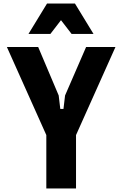

<svg xmlns="http://www.w3.org/2000/svg" viewBox="-20 -1066 690 1086"><path d="M196 -800 312 -526 321 -450H339L348 -526L467 -800H633L410 -302V0H242V-302L19 -800ZM141 -874 246 -1046H404L509 -874H385L281 -1009H369L265 -874Z"/></svg>

Font: Martian Mono SemiCondensed
Style: Bold
Weight: 700
Width: 4
Designer: Roman Shamin
Foundry: Evil Martians
Version: Version 1.000